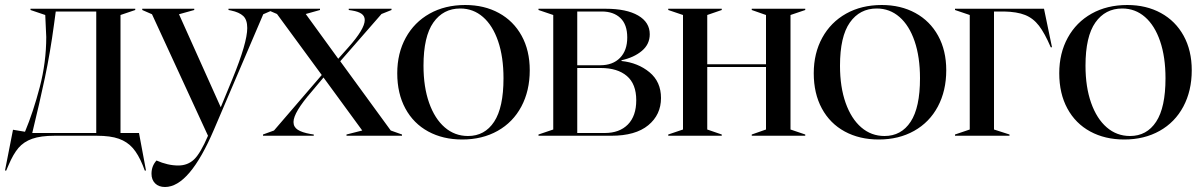

<svg xmlns="http://www.w3.org/2000/svg" viewBox="-48 -543 4807 768"><path d="M4 -24 52 -16Q85 -95 111 -194.5Q137 -294 137 -395Q137 -398 134 -461L133 -483L74 -503V-508H493V-503L434 -483V-11H508L536 139H531L523 118Q505 74 483 49Q461 24 427.5 12Q394 0 339 0H170Q115 0 81 12Q47 24 26 48.5Q5 73 -14 118L-23 139H-28ZM337 -11V-497H175L168 -445Q153 -333 131.5 -231.5Q110 -130 81 -11Z M558 152Q558 121 578 99Q623 119 665 119Q703 119 728.5 94.5Q754 70 784 0L560 -486L521 -503V-508H729V-503L668 -486L835 -114L882 -228Q941 -372 941 -431Q941 -464 925 -479Q909 -494 876 -501L866 -503V-508H1044V-503L1005 -486L808 -25Q710 205 612 205Q587 205 572.5 190.5Q558 176 558 152Z M1338 -5 1401 -21 1246 -233 1199 -177Q1126 -93 1126 -55Q1126 -35 1143 -24Q1160 -13 1194 -7L1207 -5V0H1004V-5L1048 -21L1239 -243L1060 -487L1023 -503V-508H1232V-503L1175 -487L1305 -308L1345 -353Q1411 -427 1411 -463Q1411 -479 1398 -488Q1385 -497 1360 -501L1347 -503V-508H1518V-503L1478 -487L1313 -298L1515 -21L1560 -5V0H1338Z M1541 -250Q1541 -330 1575 -392Q1609 -454 1670.5 -488.5Q1732 -523 1813 -523Q1889 -523 1947.5 -491Q2006 -459 2038.5 -400Q2071 -341 2071 -262Q2071 -180 2037.5 -117Q2004 -54 1942.5 -19.5Q1881 15 1801 15Q1724 15 1665 -17Q1606 -49 1573.5 -109Q1541 -169 1541 -250ZM1824 1Q1891 1 1928.5 -56Q1966 -113 1966 -230Q1966 -315 1944.5 -378Q1923 -441 1884 -475Q1845 -509 1793 -509Q1725 -509 1685.5 -453Q1646 -397 1646 -280Q1646 -195 1668.5 -131.5Q1691 -68 1731 -33.5Q1771 1 1824 1Z M2106 -5 2165 -25V-483L2106 -503V-508H2375Q2458 -508 2504.5 -481Q2551 -454 2551 -406Q2551 -366 2519.5 -339.5Q2488 -313 2438 -302V-299Q2504 -292 2550 -254Q2596 -216 2596 -151Q2596 -84 2545 -42Q2494 0 2397 0H2106ZM2371 -11Q2430 -11 2463.5 -45Q2497 -79 2497 -142Q2497 -207 2459.5 -239Q2422 -271 2355 -271H2261V-11ZM2353 -282Q2403 -282 2432 -311.5Q2461 -341 2461 -393Q2461 -445 2433.5 -471Q2406 -497 2359 -497H2261V-282Z M2625 -5 2684 -25V-483L2625 -503V-508H2839V-503L2781 -483V-286H3016V-483L2959 -503V-508H3173V-503L3114 -483V-25L3173 -5V0H2959V-5L3016 -25V-275H2781V-25L2839 -5V0H2625Z M3207 -250Q3207 -330 3241 -392Q3275 -454 3336.5 -488.5Q3398 -523 3479 -523Q3555 -523 3613.5 -491Q3672 -459 3704.5 -400Q3737 -341 3737 -262Q3737 -180 3703.5 -117Q3670 -54 3608.5 -19.5Q3547 15 3467 15Q3390 15 3331 -17Q3272 -49 3239.5 -109Q3207 -169 3207 -250ZM3490 1Q3557 1 3594.5 -56Q3632 -113 3632 -230Q3632 -315 3610.5 -378Q3589 -441 3550 -475Q3511 -509 3459 -509Q3391 -509 3351.5 -453Q3312 -397 3312 -280Q3312 -195 3334.5 -131.5Q3357 -68 3397 -33.5Q3437 1 3490 1Z M3772 -5 3831 -25V-483L3772 -503V-508H4128L4160 -354H4155Q4131 -410 4108 -440Q4085 -470 4052.5 -483Q4020 -496 3968 -497H3928V-25L3990 -5V0H3772Z M4189 -250Q4189 -330 4223 -392Q4257 -454 4318.5 -488.5Q4380 -523 4461 -523Q4537 -523 4595.5 -491Q4654 -459 4686.5 -400Q4719 -341 4719 -262Q4719 -180 4685.5 -117Q4652 -54 4590.5 -19.5Q4529 15 4449 15Q4372 15 4313 -17Q4254 -49 4221.5 -109Q4189 -169 4189 -250ZM4472 1Q4539 1 4576.5 -56Q4614 -113 4614 -230Q4614 -315 4592.5 -378Q4571 -441 4532 -475Q4493 -509 4441 -509Q4373 -509 4333.5 -453Q4294 -397 4294 -280Q4294 -195 4316.5 -131.5Q4339 -68 4379 -33.5Q4419 1 4472 1Z"/></svg>

Font: Nyght Serif
Style: Regular
Weight: 400
Designer: Maksym Kobuzan
Version: Version 0.410